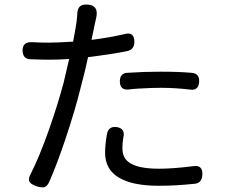

<svg xmlns="http://www.w3.org/2000/svg" viewBox="-20 -798 975 833"><path d="M141 11Q115 2 109 -8Q101 -20 112 -41Q151 -118 192 -234Q230 -342 256 -439Q262 -462 273 -512Q278 -532 280 -542Q234 -539 192 -539Q162 -539 112 -541Q79 -542 78 -578Q77 -618 122 -615Q148 -613 193 -613Q223 -613 291 -617Q295 -617 297 -617Q306 -662 312 -702Q313 -711 315 -731Q315 -758 325.5 -769Q336 -780 362 -778Q410 -774 397 -719Q393 -703 392 -697L377 -625Q455 -635 520 -650Q563 -662 563 -616Q563 -583 531 -576Q466 -563 362 -550Q349 -488 331 -422Q308 -326 261 -186Q222 -72 193 -8Q185 10 173 14Q162 17 141 11ZM669 8Q554 8 495 -28Q436 -63 436 -135Q436 -171 444 -216Q450 -250 484 -247Q525 -242 515 -201Q511 -178 511 -156Q511 -114 539 -94Q576 -66 670 -66Q730 -66 818 -77Q860 -84 858 -40Q856 -5 827 -1Q744 8 669 8ZM807 -409Q741 -417 679 -417Q634 -417 589 -414H586Q555 -412 540 -410Q500 -405 500 -445Q500 -479 530 -482Q605 -487 677 -487Q757 -487 812 -482Q846 -479 844 -444Q842 -405 807 -409Z"/></svg>

Font: GenSenRounded TW R
Style: Regular
Weight: 400
Version: Version 1.501;PS 1;hotconv 16.6.51;makeotf.lib2.5.65220